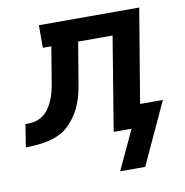

<svg xmlns="http://www.w3.org/2000/svg" viewBox="-135 -595 813 846"><g transform="rotate(-10 272.0 -172.0)"><path d="M335 176 417 0H337L406 -419H252L226 -264Q221 -230 213 -194.5Q205 -159 188.5 -126Q172 -93 145.5 -64.5Q119 -36 84.5 -22.5Q50 -9 14.5 -4.5Q-21 0 -56 0L-40 -101Q-24 -101 -8 -103Q8 -105 23 -112Q38 -119 50.5 -131Q63 -143 71.5 -157.5Q80 -172 86 -187Q92 -202 96.5 -218Q101 -234 104 -249.5Q107 -265 109 -281L132 -419H94V-520H543L473 -101H575L447 176Z"/></g></svg>

Font: Iosevka Etoile
Style: Bold Italic
Weight: 700
Italic angle: -9°
Designer: Belleve Invis
Foundry: Belleve Invis
Version: Version 28.1.0; ttfautohint (v1.8.4)